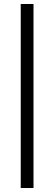

<svg xmlns="http://www.w3.org/2000/svg" viewBox="-20 -751 262 963"><path d="M84 192V-731H148V192Z"/></svg>

Font: Piazzolla SC SemiBold
Style: Italic
Weight: 600
Italic angle: -11.3°
Designer: Juan Pablo del Peral
Foundry: Huerta Tipografica
Version: Version 1.330